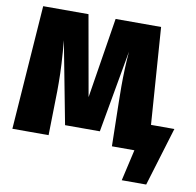

<svg xmlns="http://www.w3.org/2000/svg" viewBox="-92 -790 1080 1060"><g transform="rotate(10 448.0 -260.5)"><path d="M896 -154 796 175H659L699 0H573L568 -247Q567 -276 567 -334Q567 -436 575 -531L493 -70H298L210 -531Q223 -392 223 -293V-248L218 0H15L65 -696H319L399 -245L471 -696H726L765 -154Z"/></g></svg>

Font: FiraGO Heavy
Style: Regular
Weight: 900
Designer: bBox Type
Foundry: bBox Type GmbH
Version: Version 1.001